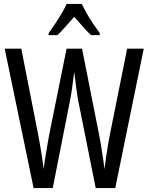

<svg xmlns="http://www.w3.org/2000/svg" viewBox="-20 -963 759 983"><path d="M716 -714 570 0H470L379 -455Q378 -464 375.5 -477.5Q373 -491 371 -508.5Q369 -526 366 -548Q363 -570 360 -595Q358 -579 355.5 -561.5Q353 -544 351 -526Q349 -508 346 -490.5Q343 -473 340 -456L250 0H152L4 -714H89L175 -276Q180 -249 184.5 -224Q189 -199 192.5 -176Q196 -153 199 -133Q202 -113 203 -97Q206 -119 209.5 -141.5Q213 -164 217 -187Q221 -210 224.5 -232Q228 -254 232 -274L321 -714H400L487 -275Q491 -256 494.5 -235Q498 -214 501.5 -192Q505 -170 508.5 -146.5Q512 -123 515 -97Q519 -130 523.5 -161Q528 -192 533 -221.5Q538 -251 543 -276L631 -714ZM398 -943Q409 -921 424 -894.5Q439 -868 457 -841.5Q475 -815 491 -793V-783H446Q425 -803 404 -827Q383 -851 360 -877Q337 -851 314.5 -825.5Q292 -800 274 -783H229V-793Q247 -818 264.5 -844.5Q282 -871 297 -896.5Q312 -922 321 -943Z"/></svg>

Font: Noto Sans Khmer ExtraCondensed
Style: Regular
Weight: 400
Width: 2
Designer: Danh Hong and the Monotype Design Team
Foundry: Monotype Imaging Inc.
Version: Version 2.004